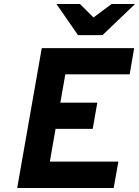

<svg xmlns="http://www.w3.org/2000/svg" viewBox="-20 -941 696 961"><path d="M66 0 189 -700H651.5L629 -569H307L282 -427H467L444 -296H258L229.5 -132H572.5L549 0ZM370.5 -765 262.5 -921H380L448 -853.5L538.5 -921H656L493 -765Z"/></svg>

Font: Overpass ExtraBold
Style: Italic
Weight: 800
Italic angle: -10°
Designer: Delve Withrington, Dave Bailey, Thomas Jockin
Foundry: Delve Fonts LLC
Version: Version 4.000